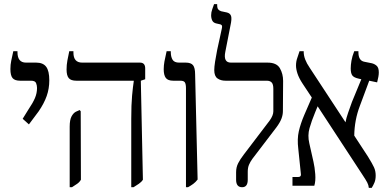

<svg xmlns="http://www.w3.org/2000/svg" viewBox="-20 -893 1871 923"><path d="M119 -295 89 -322 115 -364Q138 -398 148 -421.5Q158 -445 158 -470Q158 -482 153.5 -493.5Q149 -505 129 -505H77Q51 -505 40.5 -517.5Q30 -530 30 -561Q30 -582 34 -601Q38 -620 44 -647H64V-642Q64 -592 105 -592H154Q187 -592 202 -572Q217 -552 217 -507Q217 -467 204.5 -431.5Q192 -396 166 -358Z M611 7V-322Q611 -390 615 -433.5Q619 -477 623 -502V-505H347Q321 -505 310.5 -517.5Q300 -530 300 -559Q300 -581 304 -602.5Q308 -624 313 -647H333V-640Q333 -592 375 -592H653Q678 -592 678 -564V-512L657 -505L667 -29Q660 -18 647.5 -9.5Q635 -1 622 7ZM315 7V-284Q315 -317 324 -333.5Q333 -350 345 -356L363 -364L368 -358L369 -29Q362 -17 351 -9.5Q340 -2 326 7Z M874 7V-469Q874 -488 869 -496.5Q864 -505 847 -505H813Q787 -505 777 -518.5Q767 -532 767 -560Q767 -578 770.5 -597.5Q774 -617 781 -647H801V-644Q801 -620 809.5 -606Q818 -592 841 -592H873Q898 -592 908 -579.5Q918 -567 918 -535L930 -30Q920 -17 909 -9Q898 -1 884 7Z M1144 7Q1115 7 1115 -29V-65Q1115 -89 1125 -108.5Q1135 -128 1152 -150L1276 -313Q1294 -338 1294 -358V-466Q1294 -488 1286 -496.5Q1278 -505 1262 -505H1064Q1041 -505 1025.5 -516Q1010 -527 1010 -556Q1010 -571 1014 -597Q1018 -623 1024 -653Q1030 -683 1036.5 -710Q1043 -737 1046 -754Q1048 -762 1047.5 -767.5Q1047 -773 1039 -776L1021 -780Q1006 -783 1000.5 -794Q995 -805 995 -820Q995 -834 1000.5 -849Q1006 -864 1009 -873H1024V-869Q1024 -854 1029 -848Q1034 -842 1043 -839L1071 -833Q1087 -829 1091 -815.5Q1095 -802 1088 -771L1063 -643Q1053 -592 1090 -592H1266Q1310 -592 1325.5 -565Q1341 -538 1341 -504L1340 -359Q1340 -341 1333 -322.5Q1326 -304 1309 -281L1193 -129Q1183 -115 1177 -101Q1171 -87 1171 -67V-29Q1171 7 1144 7Z M1386 0V-42H1413Q1430 -42 1426 -61L1414 -177Q1408 -225 1416.5 -262Q1425 -299 1443 -341L1479 -424L1434 -492Q1417 -518 1410 -539.5Q1403 -561 1403 -578Q1403 -598 1409.5 -615.5Q1416 -633 1420 -647H1440V-643Q1440 -609 1469 -567L1641 -305Q1644 -324 1653.5 -351Q1663 -378 1672 -403L1717 -512L1704 -515Q1681 -520 1673.5 -530.5Q1666 -541 1666 -564Q1666 -580 1669.5 -601Q1673 -622 1683 -647H1703V-642Q1703 -601 1732 -596L1767 -589Q1780 -586 1790.5 -577Q1801 -568 1801 -545Q1801 -535 1799 -524Q1797 -513 1793 -497L1755 -505L1710 -384Q1684 -316 1683 -241L1749 -140Q1770 -106 1778 -88.5Q1786 -71 1786 -49Q1786 -29 1780 -15Q1774 -1 1767 10H1753Q1752 -3 1745.5 -15.5Q1739 -28 1723 -52L1507 -382L1495 -353Q1478 -312 1468 -277Q1458 -242 1467 -204L1487 -115Q1493 -89 1495.5 -56Q1498 -23 1491 0Z"/></svg>

Font: Noto Serif Hebrew Condensed
Style: Regular
Weight: 400
Width: 3
Designer: Monotype Design Team
Foundry: Monotype Imaging Inc.
Version: Version 2.004; ttfautohint (v1.8.4.7-5d5b)